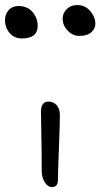

<svg xmlns="http://www.w3.org/2000/svg" viewBox="-65 -738 402 769"><path d="M252.9 -594.2Q226.1 -594.2 206.1 -615.2Q186 -636.2 186 -663.1Q186 -686 202.6 -701.9Q219.2 -717.8 244.1 -717.8Q275.9 -717.8 296.4 -693.8Q316.9 -669.9 316.9 -642.1Q316.9 -623.5 300.8 -608.9Q284.7 -594.2 252.9 -594.2ZM22 -584Q-7.3 -584 -26.1 -605.5Q-44.9 -627 -44.9 -658.2Q-44.9 -681.6 -30 -697.8Q-15.1 -713.9 8.8 -713.9Q44.9 -713.9 65.4 -689.7Q85.9 -665.5 85.9 -634.8Q85.9 -584 22 -584ZM143.1 11.2Q126 11.2 114 -8.3Q102.1 -27.8 102.1 -53.2Q102.1 -127.4 100.6 -196.5Q99.1 -265.6 99.1 -291Q99.1 -331.1 129.9 -331.1Q148.4 -331.1 161.4 -317.4Q174.3 -303.7 174.8 -279.8Q175.3 -253.9 171.1 -147.2Q167 -40.5 167 -17.1Q167 11.2 143.1 11.2Z"/></svg>

Font: Shantell Sans Irregular
Style: Regular
Weight: 300
Designer: Stephen Nixon, Anya Danilova, Shantell Martin
Foundry: Arrow Type
Version: Version 1.006;[9816181b4]